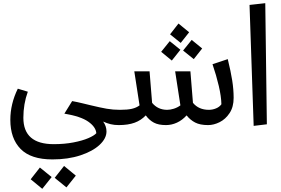

<svg xmlns="http://www.w3.org/2000/svg" viewBox="-20 -787 1769 1208"><path d="M727 0Q699 0 676.5 -5.5Q654 -11 629 -22Q650 7 650 40Q650 84 606.5 124.5Q563 165 485.5 190.5Q408 216 310 216Q174 216 109.5 150Q45 84 45 -33Q45 -133 92 -229L155 -210Q127 -133 127 -46Q127 120 318 120Q386 120 442.5 109Q499 98 536 82Q573 66 586 51Q583 12 535.5 -21.5Q488 -55 385 -72L434 -151Q467 -145 501.5 -136.5Q536 -128 549 -125Q611 -110 651 -103Q691 -96 735 -96L747 -45ZM324 332 383 257 457 318 398 392ZM173 341 231 267 305 327 246 401Z M1450 -171Q1450 -114 1424.5 -75.5Q1399 -37 1362 -18.5Q1325 0 1289 0Q1239 0 1208 -16Q1177 -32 1154 -61Q1127 -31 1093.5 -15.5Q1060 0 1024 0Q977 0 948 -15.5Q919 -31 897 -61Q868 -30 827 -15Q786 0 727 0L707 -46L735 -96Q782 -96 810 -102.5Q838 -109 858 -124L825 -338H921L937 -140Q973 -96 1032 -96Q1051 -96 1073.5 -103Q1096 -110 1115 -124L1082 -338H1178L1194 -140Q1230 -96 1294 -96Q1317 -96 1339 -105Q1361 -114 1373 -131Q1372 -180 1356.5 -246.5Q1341 -313 1317 -383L1413 -415Q1432 -338 1441 -281Q1450 -224 1450 -171ZM1170 -584 1117 -517 1050 -571 1103 -639ZM1252 -482 1199 -415 1132 -469 1186 -536ZM1115 -474 1061 -406 994 -461 1048 -528Z M1576 5 1550 -756 1649 -767 1659 -5Z"/></svg>

Font: FiraGO
Style: Italic
Weight: 400
Italic angle: -8°
Designer: bBox Type GmbH
Foundry: bBox Type GmbH
Version: Version 1.001